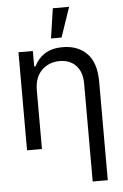

<svg xmlns="http://www.w3.org/2000/svg" viewBox="-63 -816 681 1065"><g transform="rotate(-5 277.5 -283.5)"><path d="M144.5 -328.1V0H61.5V-545.9H141.6V-460H149.4Q168.5 -502 207.5 -527.3Q246.6 -552.7 308.6 -552.7Q391.6 -552.7 442.1 -502Q492.7 -451.2 493.2 -346.7V204.1H409.2V-340.8Q409.2 -404.8 376 -440.9Q342.8 -477.1 284.2 -477.5Q224.6 -477.1 184.8 -438.2Q145 -399.4 144.5 -328.1ZM248 -606.4 272.5 -772.5H363.3L306.6 -606.4Z"/></g></svg>

Font: Inter Display
Style: Regular
Weight: 400
Designer: Rasmus Andersson
Foundry: rsms
Version: Version 4.000;git-37864ae